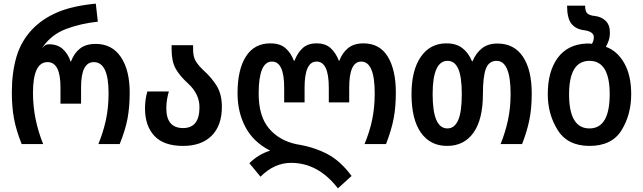

<svg xmlns="http://www.w3.org/2000/svg" viewBox="-20 -791 3528 1054"><path d="M99 0H217Q161 -139 161 -281Q161 -450 241 -450Q312 -450 312 -312V-222H425V-312Q425 -450 495 -450Q576 -450 576 -280Q576 -200 561.5 -133Q547 -66 520 0H637Q668 -76 680 -140Q692 -204 692 -283Q692 -406 643.5 -478Q595 -550 505 -550Q451 -550 418.5 -524Q386 -498 370 -454H367Q354 -495 325 -521.5Q296 -548 249 -548Q227 -548 214 -529V-532Q263 -602 343 -632Q423 -662 517 -672L506 -771Q379 -759 296.5 -724Q214 -689 158 -631Q96 -566 70.5 -479.5Q45 -393 45 -283Q45 -203 57 -139Q69 -75 99 0Z M985 10Q1086 10 1142 -46Q1198 -102 1198 -204Q1198 -272 1171 -317.5Q1144 -363 1094 -408Q1066 -435 1053 -458Q1040 -481 1040 -521V-543H922V-522Q922 -455 943.5 -415.5Q965 -376 1012 -333Q1075 -276 1075 -202Q1075 -88 985 -88Q893 -88 893 -197Q893 -222 897 -245.5Q901 -269 907 -289H789Q776 -245 776 -196Q776 -100 827.5 -45Q879 10 985 10Z M1835 243 1910 175Q1849 92 1776 54Q1703 16 1609 1Q1513 -19 1456.5 -86Q1400 -153 1400 -277Q1400 -453 1473 -453Q1540 -453 1540 -310V-229H1652V-310Q1652 -453 1718 -453Q1785 -453 1785 -310V-229H1897V-310Q1897 -453 1963 -453Q2037 -453 2037 -279Q2037 -200 2023 -133.5Q2009 -67 1981 0H2099Q2129 -77 2141 -140.5Q2153 -204 2153 -283Q2153 -408 2108.5 -480.5Q2064 -553 1975 -553Q1923 -553 1891 -527Q1859 -501 1843 -458H1840Q1824 -500 1795.5 -526.5Q1767 -553 1718 -553Q1670 -553 1641.5 -527Q1613 -501 1597 -458H1593Q1577 -501 1547 -527Q1517 -553 1464 -553Q1376 -553 1330 -481Q1284 -409 1284 -279Q1284 -175 1327.5 -93Q1371 -11 1463 36Q1398 56 1349 105L1410 179Q1486 103 1578 103Q1727 103 1835 243Z M2434 10Q2528 10 2579.5 -63Q2631 -136 2631 -275Q2631 -371 2647.5 -414Q2664 -457 2706 -457Q2783 -457 2783 -275Q2783 -199 2768.5 -131.5Q2754 -64 2728 0H2846Q2873 -69 2886 -132.5Q2899 -196 2899 -278Q2899 -408 2850.5 -480Q2802 -552 2711 -552Q2659 -552 2626 -526Q2593 -500 2574 -455H2571Q2552 -501 2518 -527Q2484 -553 2431 -553Q2341 -553 2290 -479Q2239 -405 2239 -274Q2239 -136 2290.5 -63Q2342 10 2434 10ZM2436 -86Q2355 -86 2355 -274Q2355 -457 2437 -457Q2476 -457 2495.5 -413.5Q2515 -370 2515 -274Q2515 -176 2495 -131Q2475 -86 2436 -86Z M3216 10Q3339 10 3392 -76Q3445 -162 3445 -274Q3445 -378 3406.5 -445Q3368 -512 3306 -534Q3315 -550 3321.5 -568.5Q3328 -587 3328 -613Q3328 -654 3305 -676.5Q3282 -699 3247 -703Q3217 -706 3204.5 -717Q3192 -728 3192 -760H3093Q3093 -690 3117.5 -660Q3142 -630 3188 -625Q3240 -617 3240 -587Q3240 -567 3229 -550Q3222 -552 3214 -552Q3206 -552 3199 -552Q3095 -547 3041 -472.5Q2987 -398 2987 -274Q2987 -164 3041.5 -77Q3096 10 3216 10ZM3216 -86Q3104 -86 3104 -273Q3104 -457 3216 -457Q3327 -457 3327 -274Q3327 -86 3216 -86Z"/></svg>

Font: Noto Sans Georgian Condensed Semi
Style: Regular
Weight: 600
Width: 3
Designer: Monotype Design Team
Foundry: Monotype Imaging Inc.
Version: Version 1.901